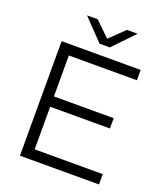

<svg xmlns="http://www.w3.org/2000/svg" viewBox="-156 -979 930 1084"><g transform="rotate(20 308.5 -437.0)"><path d="M93 -688H568V-626H159V-380H518V-318H159V-62H568V0H93ZM299 -748 178 -874H242L330 -789L418 -874H482L361 -748Z"/></g></svg>

Font: Roundo
Style: Regular
Weight: 400
Designer: Namrata Goyal (Gurmukhi), Shiva Nallaperumal (Latin)
Foundry: Indian Type Foundry
Version: Version 1.000;PS 1.0;hotconv 1.0.88;makeotf.lib2.5.647800